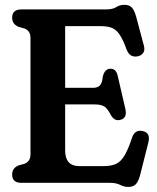

<svg xmlns="http://www.w3.org/2000/svg" viewBox="-20 -738 634 775"><path d="M29 -666.5Q29 -700 66.5 -700H408Q435 -700 449 -709.2Q463 -718.5 483 -718.5Q502.5 -718.5 512.5 -707.2Q522.5 -696 529.5 -671L561 -553Q565.5 -536 558.5 -525.2Q551.5 -514.5 537.5 -511Q523 -507.5 510.8 -513.2Q498.5 -519 491.5 -537Q477 -577 463.2 -597.8Q449.5 -618.5 431.5 -625.5Q413.5 -632.5 387 -632.5H243V-383.5H356Q374 -383.5 383.2 -393Q392.5 -402.5 395 -429Q402.5 -459.5 424.5 -460.5Q448.5 -461.5 455 -432.5L486 -298.5Q494 -263 468.5 -255Q443.5 -246.5 428 -272.5Q415 -298.5 402 -307.5Q389 -316.5 362 -316.5H243V-130.5Q243 -67.5 300 -67.5H399Q428 -67.5 447.8 -76.2Q467.5 -85 482.5 -110Q497.5 -135 513.5 -183.5Q525 -216 556.5 -209Q589 -202 578.5 -161.5L545.5 -31Q539 -6.5 528.8 5Q518.5 16.5 498 16.5Q480.5 16.5 464.8 8.2Q449 0 424 0H66.5Q29 0 29 -33.5Q29 -59 54 -70L79 -77Q103 -86.5 103 -114.5V-585.5Q103 -613.5 79 -623L54 -630Q29 -641 29 -666.5Z"/></svg>

Font: Fraunces 144pt SuperSoft SemiBold
Style: Regular
Weight: 600
Version: Version 1.000;[b76b70a41]